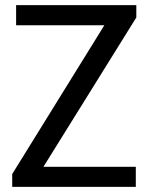

<svg xmlns="http://www.w3.org/2000/svg" viewBox="-20 -731 619 751"><path d="M511.2 0V-78.6H149.9L513.2 -662.6V-710.9H43V-632.3H388.2L27.8 -50.3V0Z"/></svg>

Font: Ride
Style: Regular
Weight: 400
Version: Version 3.000